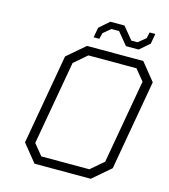

<svg xmlns="http://www.w3.org/2000/svg" viewBox="-130 -1009 979 1111"><g transform="rotate(15 360.0 -453.5)"><path d="M516 -794 455 -868H409L365 -831L356 -795H322L333 -855L392 -907H477L538 -833H575L620 -870L628 -906H662L651 -845L592 -794ZM181 0 96 -105 191 -645 298 -737H635L720 -632L625 -92L518 0ZM208 -51H496L573 -117L662 -620L608 -686H320L243 -620L154 -117Z"/></g></svg>

Font: Tomorrow Light
Style: Italic
Weight: 300
Italic angle: -10°
Designer: Tony de Marco, Monica Rizzolli
Foundry: Just in Type
Version: Version 2.002